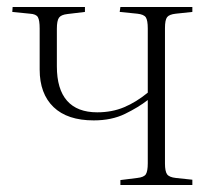

<svg xmlns="http://www.w3.org/2000/svg" viewBox="-20 -527 608 547"><path d="M323 0V-14L371 -20Q390 -22 395.5 -30.5Q401 -39 401 -62V-242Q374 -221 336 -202.5Q298 -184 247 -184Q172 -184 132.5 -222Q93 -260 93 -329V-446Q93 -469 88 -478Q83 -487 65 -488L15 -493L16 -507H222V-493L172 -487Q154 -485 148 -476.5Q142 -468 142 -445V-338Q142 -273 171 -240Q200 -207 257 -207Q299 -207 333.5 -221.5Q368 -236 401 -263V-446Q401 -469 395.5 -477.5Q390 -486 371 -488L321 -493L323 -507H528V-493L481 -488Q462 -486 456 -478Q450 -470 450 -447V-61Q450 -39 456 -30.5Q462 -22 481 -20L528 -15V0Z"/></svg>

Font: Literata 60pt ExtraLight
Style: Regular
Weight: 250
Designer: Latin by Veronika Burian and Jose Scaglione. Greek by Irene Vlachou. Cyrillic by Vera Evstafieva.
Foundry: TypeTogether
Version: Version 3.103;gftools[0.9.29]